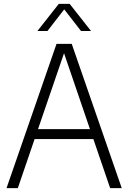

<svg xmlns="http://www.w3.org/2000/svg" viewBox="-20 -965 658 985"><path d="M13.5 0 270 -740H348L604.5 0H545L459 -251.5H157.5L71.5 0ZM175 -302.5H441.5L308.5 -692ZM172 -806 281.5 -945H337.5L447 -806H395.5L309.5 -917L223.5 -806Z"/></svg>

Font: Encode Sans Semi Condensed Light
Style: Regular
Weight: 300
Width: 4
Designer: Multiple Designers
Foundry: Impallari Type
Version: Version 3.000; ttfautohint (v1.8.3) -l 8 -r 50 -G 200 -x 14 